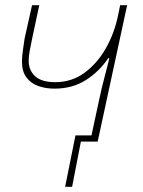

<svg xmlns="http://www.w3.org/2000/svg" viewBox="-20 -548 553 743"><path d="M232 175 272 -24H334L362 -154Q373 -207 386 -255.5Q399 -304 403 -323H399Q364 -271 312 -238Q260 -205 191 -205Q157 -205 128.5 -215Q100 -225 82.5 -248Q65 -271 65 -310Q65 -330 69 -356Q73 -382 75 -398L104 -528H132L104 -397Q98 -369 94.5 -348.5Q91 -328 91 -313Q91 -276 116 -253Q141 -230 194 -230Q257 -230 306.5 -266Q356 -302 389.5 -361Q423 -420 437 -489L445 -528H472L358 0H293L259 175Z"/></svg>

Font: Noto Sans Thin
Style: Italic
Weight: 100
Italic angle: -12°
Designer: Monotype Design Team
Foundry: Monotype Imaging Inc.
Version: Version 2.013; ttfautohint (v1.8.4.7-5d5b)